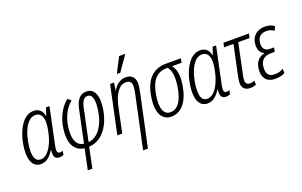

<svg xmlns="http://www.w3.org/2000/svg" viewBox="-110 -1272 3164 2011"><g transform="rotate(-20 1471.5 -267.0)"><path d="M146 10C207 10 254 -31 292 -93H295C288 -32 296 10 353 10C367 10 384 6 398 1L407 -43C393 -39 382 -37 373 -37C351 -37 344 -51 344 -74C344 -93 349 -118 355 -146L436 -531H397L370 -447H367C355 -505 321 -541 259 -541C111 -541 32 -311 32 -150C32 -47 74 10 146 10ZM160 -37C112 -37 87 -74 87 -153C87 -276 144 -494 263 -494C314 -494 345 -457 345 -386C345 -350 338 -298 322 -238C295 -138 238 -37 160 -37Z M583 239H634L681 11C868 1 954 -207 959 -377C963 -482 924 -543 849 -543C776 -543 737 -489 717 -397L641 -37C575 -44 537 -101 541 -201C544 -331 596 -448 674 -507L639 -538C545 -468 490 -335 487 -199C482 -75 538 -1 631 10ZM692 -36 767 -392C783 -464 806 -495 846 -495C888 -495 908 -453 905 -376C900 -242 839 -49 692 -36Z M1216 -605H1252L1364 -766L1366 -774H1301L1219 -616ZM1322 -337 1199 240H1253L1376 -336C1383 -369 1390 -410 1390 -438C1390 -507 1350 -542 1287 -542C1223 -542 1173 -498 1144 -444H1142L1156 -532H1112L999 0H1054L1112 -277C1142 -415 1197 -492 1273 -492C1312 -492 1335 -472 1335 -430C1335 -403 1328 -370 1322 -337Z M1601 10C1713 10 1792 -88 1819 -250C1835 -345 1832 -429 1785 -484H1891L1901 -531H1737C1588 -531 1500 -440 1471 -259C1444 -96 1488 10 1601 10ZM1608 -37C1527 -37 1502 -121 1525 -258C1550 -409 1611 -484 1724 -484H1737C1781 -429 1779 -342 1764 -252C1741 -115 1688 -37 1608 -37Z M2003 10C2064 10 2111 -31 2149 -93H2152C2145 -32 2153 10 2210 10C2224 10 2241 6 2255 1L2264 -43C2250 -39 2239 -37 2230 -37C2208 -37 2201 -51 2201 -74C2201 -93 2206 -118 2212 -146L2293 -531H2254L2227 -447H2224C2212 -505 2178 -541 2116 -541C1968 -541 1889 -311 1889 -150C1889 -47 1931 10 2003 10ZM2017 -37C1969 -37 1944 -74 1944 -153C1944 -276 2001 -494 2120 -494C2171 -494 2202 -457 2202 -386C2202 -350 2195 -298 2179 -238C2152 -138 2095 -37 2017 -37Z M2480 11C2504 11 2527 6 2544 -1V-46C2528 -41 2511 -36 2492 -36C2460 -36 2444 -54 2444 -86C2444 -105 2447 -124 2453 -150L2523 -484H2649L2659 -531H2375L2365 -484H2470L2400 -155C2393 -123 2389 -97 2389 -78C2389 -18 2424 11 2480 11Z M2757 10C2802 10 2841 2 2866 -15V-62C2835 -44 2806 -37 2767 -37C2699 -37 2674 -80 2682 -150C2689 -223 2732 -258 2806 -258H2847L2857 -304H2813C2750 -304 2729 -343 2735 -401C2741 -460 2777 -493 2839 -493C2871 -493 2902 -482 2922 -465L2943 -510C2915 -531 2880 -542 2837 -542C2760 -542 2691 -497 2683 -406C2677 -341 2699 -302 2740 -283L2739 -280C2679 -268 2635 -225 2628 -145C2618 -58 2657 10 2757 10Z"/></g></svg>

Font: Noto Sans Condensed Light
Style: Italic
Weight: 300
Width: 3
Italic angle: -12°
Designer: Monotype Design Team
Foundry: Monotype Imaging Inc.
Version: Version 2.013